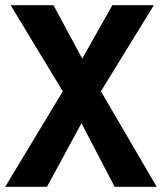

<svg xmlns="http://www.w3.org/2000/svg" viewBox="-20 -720 624 740"><path d="M584 0H422L294 -245L161 0H0L222 -368L21 -700H186L297 -494L413 -700H573L369 -368Z"/></svg>

Font: Gudea
Style: Bold
Weight: 700
Designer: Agustina Mingote
Foundry: Agustina Mingote
Version: Version 1.002